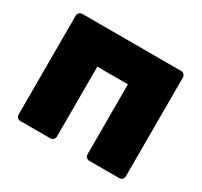

<svg xmlns="http://www.w3.org/2000/svg" viewBox="-145 -893 1141 1086"><g transform="rotate(30 425.0 -350.0)"><path d="M775 -673V-27Q775 -16 767 -8Q759 0 748 0H552Q541 0 533 -8Q525 -16 525 -27V-484H325V-27Q325 -16 317 -8Q309 0 298 0H102Q91 0 83 -7.5Q75 -15 75 -27V-673Q75 -684 83 -692Q91 -700 102 -700H748Q759 -700 767 -692Q775 -684 775 -673Z"/></g></svg>

Font: Rubik Mono One
Style: Regular
Weight: 400
Designer: Hubert and Fischer with Elvire Volk Leonovitch (Cyrillic Expansion: Cyreal)
Foundry: Hubert and Fischer with Elvire Volk Leonovitch
Version: Version 2.000